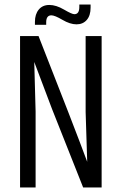

<svg xmlns="http://www.w3.org/2000/svg" viewBox="-20 -832 540 852"><path d="M332 -812H382V-798Q382 -763 365 -743.5Q348 -724 319.5 -724Q291 -724 257 -744Q223 -764 208 -764Q185 -764 185 -733V-722H135V-735Q135 -769 152 -789.5Q169 -810 199 -810Q229 -810 264 -789.5Q299 -769 310 -769Q332 -769 332 -801ZM367 -114 360 -335V-672H431V0H349L211 -348Q203 -369 132 -557Q132 -557 138 -337V0H69V-672H151Q310 -268 367 -114Z"/></svg>

Font: Khand
Style: Regular
Weight: 400
Designer: Devanagari: Sanchit Sawaria, Jyotish Sonowal; Latin: Satya Rajpurohit
Foundry: Indian Type Foundry
Version: Version 1.100;PS 1.0;hotconv 1.0.78;makeotf.lib2.5.61930; tt